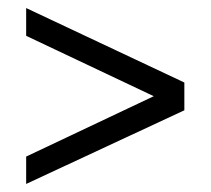

<svg xmlns="http://www.w3.org/2000/svg" viewBox="-20 -536 523 477"><path d="M438 -262 45 -79V-147L362 -297L45 -447V-516L438 -331Z"/></svg>

Font: Georama
Style: Regular
Weight: 400
Designer: Jean-Baptiste Levee
Foundry: Production Type
Version: Version 1.000